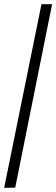

<svg xmlns="http://www.w3.org/2000/svg" viewBox="-20 -780 270 921"><path d="M0 121 53 120 230 -760H179Z"/></svg>

Font: Noto Serif Bengali ExtraCondensed Medium
Style: Regular
Weight: 500
Width: 2
Designer: Juan Bruce, Universal Thirst, Indian Type Foundry and the Monotype Design Team.
Foundry: Monotype Imaging Inc.
Version: Version 2.003